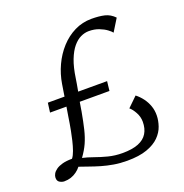

<svg xmlns="http://www.w3.org/2000/svg" viewBox="-136 -877 971 1011"><g transform="rotate(-20 350.0 -371.5)"><path d="M406.5 12Q367.5 12 332.2 6Q297 0 265.5 -9.2Q234 -18.5 206 -28.5Q178 -38.5 154 -46.5Q143 -32.5 128.2 -21.8Q113.5 -11 96 -5.2Q78.5 0.5 58.5 0.5Q46.5 0.5 33.5 -6.8Q20.5 -14 20.5 -32.5Q20.5 -43.5 26.8 -54.8Q33 -66 46.8 -75.8Q60.5 -85.5 82.5 -91.5Q104.5 -97.5 136.5 -97.5Q147 -110.5 155.5 -134.5Q164 -158.5 170.5 -186Q177 -213.5 181.5 -237Q185 -253.5 188.2 -274.2Q191.5 -295 195.2 -318.2Q199 -341.5 203 -365.5H111L118 -418.5H211.5Q213.5 -431 215.2 -442.5Q217 -454 218.8 -464.8Q220.5 -475.5 222 -485Q230.5 -538 253 -586.5Q275.5 -635 310 -673Q344.5 -711 388.8 -733Q433 -755 484.5 -755Q527 -755 557.5 -747.8Q588 -740.5 612 -715.5L569.5 -646.5Q564 -654.5 547.2 -667Q530.5 -679.5 505.5 -689.2Q480.5 -699 449 -699Q426 -699 403.2 -688.2Q380.5 -677.5 360.2 -653.2Q340 -629 324.2 -588.5Q308.5 -548 300 -488.5Q298.5 -477.5 295.2 -458.8Q292 -440 288 -418.5H450L444 -365.5H277.5Q274.5 -349.5 272.5 -336Q270.5 -322.5 269 -314Q259 -258.5 249.5 -219.2Q240 -180 225.8 -148.2Q211.5 -116.5 187.5 -83.5Q215 -77.5 247.5 -65.8Q280 -54 317.8 -44.2Q355.5 -34.5 398 -34.5Q452 -34.5 486.5 -48.2Q521 -62 537.2 -88.8Q553.5 -115.5 553.5 -153.5Q553.5 -181 539.8 -206.2Q526 -231.5 511 -243.5L565 -296Q585 -280.5 600.8 -259.5Q616.5 -238.5 625.5 -213.2Q634.5 -188 634 -159Q633.5 -130.5 623.2 -100.5Q613 -70.5 587.8 -45Q562.5 -19.5 518.5 -3.8Q474.5 12 406.5 12Z"/></g></svg>

Font: Merriweather 7pt Light
Style: Italic
Weight: 300
Italic angle: -7.8°
Designer: Eben Sorkin
Foundry: Eben Sorkin
Version: Version 2.200;gftools[0.9.31]